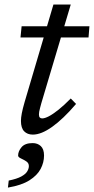

<svg xmlns="http://www.w3.org/2000/svg" viewBox="-20 -585 415 848"><path d="M70.5 -419.5 75.5 -469H375L371 -419.5ZM162.5 -129Q159.5 -118 157 -108.5Q154.5 -99 153.2 -92Q152 -85 152 -80Q152 -70 155.8 -66Q159.5 -62 166.5 -62Q177.5 -62 195.5 -71.2Q213.5 -80.5 238 -100Q262.5 -119.5 292.5 -150L316 -126Q287 -92 260.5 -66.8Q234 -41.5 210 -24.5Q186 -7.5 164.8 1Q143.5 9.5 125 9.5Q101 9.5 86.8 -5Q72.5 -19.5 72.5 -51Q72.5 -64.5 76.2 -84.2Q80 -104 88.5 -133.5L216 -565H292.5ZM60 102Q60 83 75.2 65Q90.5 47 124 47Q146 47 160.2 60.2Q174.5 73.5 174.5 102Q174.5 132.5 159.5 161Q144.5 189.5 109.8 211.5Q75 233.5 15 243.5L18.5 212.5Q55 205 74 194.5Q93 184 100.2 172Q107.5 160 107.5 148.5Q107.5 135 95.8 127.5Q84 120 72 114.5Q60 109 60 102Z"/></svg>

Font: Newsreader 12pt
Style: Italic
Weight: 400
Italic angle: -17°
Version: Version 1.003